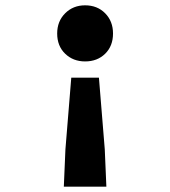

<svg xmlns="http://www.w3.org/2000/svg" viewBox="-20 -530 640 722"><path d="M220 172 226 32 248 -238H352L374 32L380 172ZM300 -299Q255 -299 225 -328Q195 -357 195 -404Q195 -450 225 -480Q255 -510 300 -510Q346 -510 375.5 -480Q405 -450 405 -404Q405 -357 375.5 -328Q346 -299 300 -299Z"/></svg>

Font: Source Code Pro ExtraLight ExtraBold
Style: Regular
Weight: 800
Monospace: yes
Version: Version 1.018;hotconv 1.0.116;makeotfexe 2.5.65601